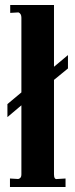

<svg xmlns="http://www.w3.org/2000/svg" viewBox="-20 -751 303 771"><path d="M196.8 -50.8Q196.8 -29.3 210 -32.2L243.2 -34.2V0H20V-34.2L53.2 -32.2Q66.4 -35.2 65.9 -50.8V-328.1L9.8 -280.8V-333L65.9 -379.9V-680.2Q65.9 -696.3 54.2 -701.2L21 -699.2V-731H196.8V-482.9L252.9 -529.8V-476.1L196.8 -430.2Z"/></svg>

Font: Unna-Bold
Style: Bold
Weight: 700
Designer: Jorge de Buen U.
Foundry: Omnibus-Type
Version: Version 2.006;PS 002.006;hotconv 1.0.70;makeotf.lib2.5.58329